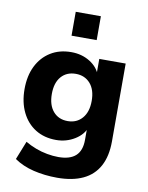

<svg xmlns="http://www.w3.org/2000/svg" viewBox="-98 -793 811 1053"><g transform="rotate(10 307.5 -266.0)"><path d="M294 191Q224 191 162 176Q100 161 54 129L95 26Q122 42 153.5 54Q185 66 218 72Q251 78 281 78Q345 78 377 49Q409 20 409 -40V-116H418Q403 -70 356 -41Q309 -12 252 -12Q186 -12 137 -42.5Q88 -73 61 -128.5Q34 -184 34 -257Q34 -331 61 -385.5Q88 -440 137 -470.5Q186 -501 252 -501Q311 -501 356.5 -472.5Q402 -444 417 -398H409V-491H556V-57Q556 25 526 80.5Q496 136 437.5 163.5Q379 191 294 191ZM297 -125Q347 -125 377.5 -160Q408 -195 408 -257Q408 -319 377.5 -353.5Q347 -388 297 -388Q246 -388 216 -353.5Q186 -319 186 -257Q186 -195 216 -160Q246 -125 297 -125ZM237 -590V-723H377V-590Z"/></g></svg>

Font: Nunito Sans 12pt ExtraBold
Style: Regular
Weight: 800
Designer: Vernon Adams
Foundry: Vernon Adams
Version: Version 3.101;gftools[0.9.27]